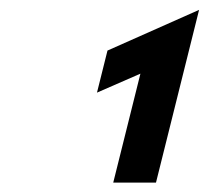

<svg xmlns="http://www.w3.org/2000/svg" viewBox="-20 -832 428 393"><path d="M211.8 -458.3 267.4 -681.2 178.5 -642.4 200 -728.5 387.5 -811.8 299.3 -458.3Z"/></svg>

Font: Afacad SemiBold
Style: Italic
Weight: 600
Italic angle: -14°
Designer: Kristian Moeller
Foundry: Dicotype
Version: Version 1.000